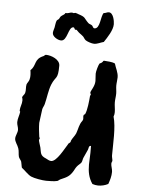

<svg xmlns="http://www.w3.org/2000/svg" viewBox="-57 -833 685 935"><g transform="rotate(5 285.0 -365.5)"><path d="M520 -15C520 -29 513 -42 513 -55C513 -59 515 -64 517 -68C517 -76 513 -86 513 -95C513 -150 519 -234 504 -284C507 -291 508 -299 508 -306C508 -322 504 -338 504 -354C504 -368 507 -382 507 -397C507 -410 504 -422 504 -435C504 -449 507 -463 507 -476C507 -500 494 -520 488 -542C472 -550 450 -549 433 -551C427 -548 432 -543 413 -535C408 -527 399 -496 399 -485C399 -473 401 -461 401 -449C401 -422 381 -400 381 -390C381 -387 382 -385 384 -384C385 -380 382 -378 381 -374C379 -350 375 -305 365 -284L359 -280C358 -278 357 -275 357 -272C357 -266 360 -258 355 -251C339 -230 339 -211 330 -187C324 -173 313 -162 307 -148C308 -137 296 -138 294 -129C280 -108 247 -42 220 -42C211 -42 202 -48 194 -52C164 -64 168 -77 162 -103C160 -111 152 -133 152 -139C152 -142 155 -143 155 -145C155 -150 153 -151 152 -155C149 -176 146 -201 146 -222L155 -290C157 -299 163 -307 165 -316C173 -347 176 -383 188 -413C206 -457 219 -438 219 -508C219 -538 176 -555 150 -555C145 -555 143 -550 139 -548C92 -529 110 -500 81 -474C83 -459 85 -444 81 -429C79 -419 71 -412 68 -403C65 -389 69 -375 65 -361C63 -353 54 -347 52 -339C54 -334 55 -329 55 -323C55 -306 46 -290 46 -274C46 -272 47 -269 49 -268C47 -250 39 -234 39 -216C39 -203 46 -192 46 -179C46 -164 36 -151 36 -136C36 -120 50 -106 55 -90C60 -77 58 -62 62 -48C65 -40 72 -34 75 -26C78 -16 78 -6 81 3C96 14 114 35 130 42C145 49 187 56 204 56C220 56 243 56 259 52C264 50 269 44 275 42C303 30 317 24 333 -3C338 -13 344 -24 352 -32C357 -37 365 -43 368 -48C372 -55 372 -64 375 -71C381 -85 388 -99 394 -113C397 -120 395 -133 407 -132V-117C408 -92 405 -66 405 -41C405 -7 410 23 430 52C439 55 449 57 458 57C475 57 492 53 507 45C514 26 520 6 520 -15ZM466 -732C466 -748 459 -788 437 -788C428 -788 421 -782 412 -782C398 -765 402 -704 374 -704C366 -704 365 -714 361 -717C355 -722 347 -722 342 -727C318 -750 328 -754 290 -766C287 -767 278 -771 275 -771C271 -771 270 -769 267 -769C264 -769 262 -771 258 -771C249 -771 240 -765 231 -766H226C225 -758 211 -754 206 -748C202 -745 201 -739 198 -735C195 -731 190 -730 187 -725C183 -716 182 -701 180 -691C178 -682 174 -673 174 -664C174 -646 201 -631 217 -631C248 -631 246 -700 271 -700C278 -700 277 -689 282 -689C284 -689 286 -690 288 -689C291 -687 299 -677 304 -674C310 -669 316 -666 322 -660C327 -655 330 -647 337 -642C346 -636 367 -629 378 -629C395 -629 409 -638 425 -642C441 -666 466 -703 466 -732Z"/></g></svg>

Font: Margarine
Style: Regular
Weight: 400
Designer: Astigmatic (AOETI)
Foundry: Astigmatic (AOETI)
Version: Version 1.000